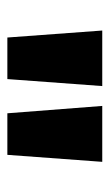

<svg xmlns="http://www.w3.org/2000/svg" viewBox="92 -931 298 522"><g transform="rotate(90 241.0 -670.0)"><path d="M214 -799 195 -541H82L63 -799ZM420 -799 401 -541H288L268 -799Z"/></g></svg>

Font: Noto Sans Sinhala ExtraCondensed ExtraBold
Style: Regular
Weight: 800
Width: 2
Designer: Jelle Bosma - Monotype Design Team
Foundry: Monotype Imaging Inc.
Version: Version 2.006; ttfautohint (v1.8.4.7-5d5b)